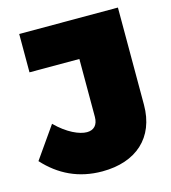

<svg xmlns="http://www.w3.org/2000/svg" viewBox="-115 -788 790 885"><g transform="rotate(-15 280.5 -345.5)"><path d="M529 -237V-701H58V-518H296V-242C296 -202 275 -183 243 -183C208 -183 152 -207 97 -262L-8 -112C63 -34 152 10 265 10C426 10 529 -80 529 -237Z"/></g></svg>

Font: Montserrat arm Black
Style: Regular
Weight: 900
Designer: Julieta Ulanovsky
Foundry: Julieta Ulanovsky
Version: Version 6.000;PS 006.000;hotconv 1.0.88;makeotf.lib2.5.64775